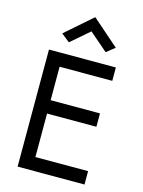

<svg xmlns="http://www.w3.org/2000/svg" viewBox="-138 -1029 826 1109"><g transform="rotate(15 275.0 -475.0)"><path d="M290 -865 180 -770 130 -810 290 -950 450 -810 400 -770ZM80 -700H480V-620H165V-420H460V-340H165V-80H480V0H80Z"/></g></svg>

Font: Von Book
Style: Regular
Weight: 400
Version: Version 4.000; ttfautohint (v1.8.4.7-5d5b)